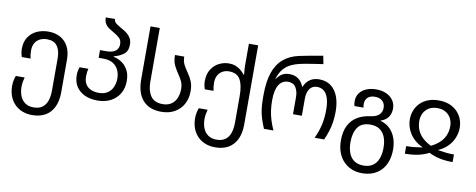

<svg xmlns="http://www.w3.org/2000/svg" viewBox="-79 -1159 4457 1797"><g transform="rotate(10 2149.5 -260.0)"><path d="M281 250Q230 250 187.5 233.5Q145 217 114 185.5Q83 154 66.5 110.5Q50 67 50 13Q50 -16 55.5 -41.5Q61 -67 68 -84H152Q147 -68 142.5 -42.5Q138 -17 138 5Q138 54 153.5 93Q169 132 201 154.5Q233 177 281 177Q333 177 364.5 154Q396 131 410.5 89Q425 47 425 -10V-314Q425 -390 394 -431.5Q363 -473 298 -473Q259 -473 229.5 -458Q200 -443 183.5 -414.5Q167 -386 167 -343Q167 -321 169.5 -301.5Q172 -282 176 -268H92Q88 -280 83.5 -300.5Q79 -321 79 -343Q79 -410 108.5 -455Q138 -500 187.5 -523Q237 -546 298 -546Q363 -546 411.5 -519Q460 -492 486.5 -441.5Q513 -391 513 -318V-6Q513 75 485.5 132.5Q458 190 406.5 220Q355 250 281 250Z M860 10Q793 10 740.5 -13Q688 -36 658 -81Q628 -126 628 -193Q628 -215 632.5 -235.5Q637 -256 641 -268H725Q721 -255 718.5 -235.5Q716 -216 716 -193Q716 -151 733 -122Q750 -93 782.5 -78Q815 -63 860 -63Q910 -63 943 -85Q976 -107 992 -144.5Q1008 -182 1008 -226Q1008 -268 991.5 -304.5Q975 -341 939.5 -363.5Q904 -386 847 -386H802V-459H858Q901 -459 927 -469.5Q953 -480 965.5 -499.5Q978 -519 978 -545Q978 -584 955 -605Q932 -626 903 -642Q879 -656 855.5 -671Q832 -686 817 -709.5Q802 -733 802 -770H890Q890 -744 913.5 -727Q937 -710 968 -693Q993 -680 1016 -662.5Q1039 -645 1054 -620Q1069 -595 1069 -557Q1069 -496 1031.5 -467Q994 -438 938 -424V-420Q976 -413 1013 -389.5Q1050 -366 1074.5 -323.5Q1099 -281 1099 -216Q1099 -150 1069.5 -99Q1040 -48 986 -19Q932 10 860 10Z M1466 10Q1351 10 1290 -58.5Q1229 -127 1229 -259V-760H1317V-250Q1317 -165 1352 -114Q1387 -63 1466 -63Q1516 -63 1548.5 -85.5Q1581 -108 1597 -146Q1613 -184 1613 -231Q1613 -272 1599.5 -302Q1586 -332 1566 -360Q1542 -395 1521.5 -435Q1501 -475 1501 -536H1589Q1589 -491 1607 -457.5Q1625 -424 1649 -390Q1672 -358 1688 -319.5Q1704 -281 1704 -228Q1704 -156 1674 -102.5Q1644 -49 1590.5 -19.5Q1537 10 1466 10Z M2020 250Q1969 250 1926.5 233.5Q1884 217 1853 185.5Q1822 154 1805.5 110.5Q1789 67 1789 13Q1789 -16 1794.5 -41.5Q1800 -67 1807 -84H1891Q1886 -68 1881.5 -42.5Q1877 -17 1877 5Q1877 54 1892.5 93Q1908 132 1940 154.5Q1972 177 2020 177Q2072 177 2103.5 154Q2135 131 2149.5 89Q2164 47 2164 -10V-266Q2164 -366 2133.5 -419.5Q2103 -473 2026 -473Q1993 -473 1965.5 -458Q1938 -443 1922 -414.5Q1906 -386 1906 -343Q1906 -321 1908.5 -301.5Q1911 -282 1915 -268H1831Q1827 -280 1822.5 -300.5Q1818 -321 1818 -343Q1818 -410 1846 -455Q1874 -500 1919 -523Q1964 -546 2014 -546Q2048 -546 2075.5 -535.5Q2103 -525 2125.5 -507Q2148 -489 2164 -467H2170Q2169 -480 2166.5 -505.5Q2164 -531 2164 -546V-760H2252V-6Q2252 75 2224.5 132.5Q2197 190 2145.5 220Q2094 250 2020 250Z M2441 0Q2421 -47 2407.5 -90Q2394 -133 2388 -178.5Q2382 -224 2382 -276V-314Q2382 -438 2411 -523.5Q2440 -609 2499 -659.5Q2558 -710 2647 -729Q2703 -741 2759 -751Q2815 -761 2869 -770L2884 -693Q2858 -689 2827.5 -684.5Q2797 -680 2767 -675Q2737 -670 2710.5 -665.5Q2684 -661 2664 -656Q2623 -647 2584 -628.5Q2545 -610 2514.5 -575Q2484 -540 2465 -479H2468Q2488 -507 2507.5 -521.5Q2527 -536 2547.5 -541Q2568 -546 2589 -546Q2640 -546 2674 -520.5Q2708 -495 2724 -451H2729Q2746 -495 2782 -520.5Q2818 -546 2871 -546Q2938 -546 2983 -512Q3028 -478 3051 -417.5Q3074 -357 3074 -276Q3074 -224 3067.5 -178.5Q3061 -133 3047.5 -90Q3034 -47 3013 0H2923Q2955 -71 2969.5 -134.5Q2984 -198 2984 -277Q2984 -342 2970 -385.5Q2956 -429 2929.5 -451Q2903 -473 2864 -473Q2819 -473 2794 -439Q2769 -405 2769 -343V-182H2685V-343Q2685 -399 2662 -436Q2639 -473 2589 -473Q2532 -473 2501 -423.5Q2470 -374 2470 -277Q2470 -224 2476.5 -179Q2483 -134 2496.5 -90.5Q2510 -47 2531 0Z M3415 250Q3362 250 3317 231.5Q3272 213 3239 178.5Q3206 144 3187.5 94Q3169 44 3169 -19Q3169 -103 3197.5 -159.5Q3226 -216 3278 -248Q3330 -280 3402 -289Q3460 -297 3485 -323Q3510 -349 3510 -388Q3510 -427 3485 -451.5Q3460 -476 3414 -476Q3368 -476 3344 -453Q3320 -430 3320 -390Q3320 -383 3321.5 -374.5Q3323 -366 3324 -357H3238Q3235 -369 3233.5 -381Q3232 -393 3232 -404Q3232 -446 3254.5 -478Q3277 -510 3318 -528Q3359 -546 3414 -546Q3468 -546 3509.5 -527Q3551 -508 3574.5 -474Q3598 -440 3598 -396Q3598 -350 3575 -315.5Q3552 -281 3503 -266V-263Q3560 -247 3595.5 -210.5Q3631 -174 3648 -124.5Q3665 -75 3665 -19Q3665 44 3647.5 94Q3630 144 3597.5 178.5Q3565 213 3519 231.5Q3473 250 3415 250ZM3417 177Q3471 177 3506 152.5Q3541 128 3557.5 83.5Q3574 39 3574 -19Q3574 -78 3557 -121Q3540 -164 3505.5 -188Q3471 -212 3416 -212Q3334 -212 3297 -159.5Q3260 -107 3260 -19Q3260 39 3276.5 83.5Q3293 128 3328 152.5Q3363 177 3417 177Z M3780 0V-72Q3820 -72 3854 -75.5Q3888 -79 3931 -86V-89Q3878 -113 3842 -150.5Q3806 -188 3788 -234Q3770 -280 3770 -326Q3770 -369 3785 -408.5Q3800 -448 3830 -479Q3860 -510 3904.5 -528Q3949 -546 4007 -546Q4066 -546 4110 -528Q4154 -510 4184 -479Q4214 -448 4229 -408.5Q4244 -369 4244 -326Q4244 -280 4226 -234Q4208 -188 4172 -150.5Q4136 -113 4083 -89V-86Q4127 -79 4160.5 -75.5Q4194 -72 4234 -72V0Q4165 0 4110.5 -11.5Q4056 -23 4007 -48Q3958 -23 3903.5 -11.5Q3849 0 3780 0ZM4007 -115Q4051 -136 4084 -165.5Q4117 -195 4135.5 -235Q4154 -275 4154 -327Q4154 -367 4137 -400Q4120 -433 4087.5 -453Q4055 -473 4007 -473Q3959 -473 3926.5 -453Q3894 -433 3877 -400Q3860 -367 3860 -327Q3860 -275 3878.5 -235Q3897 -195 3930 -165.5Q3963 -136 4007 -115Z"/></g></svg>

Font: Noto Sans Georgian
Style: Regular
Weight: 400
Designer: Monotype Design Team, Akaki Razmadze
Foundry: Google LLC
Version: Version 2.002